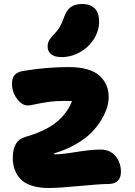

<svg xmlns="http://www.w3.org/2000/svg" viewBox="-20 -897 673 959"><path d="M287.1 -611.8Q253.4 -611.8 235.6 -626Q217.8 -640.1 217.8 -664.1Q217.8 -680.7 224.9 -694.1Q231.9 -707.5 248 -724.1Q268.1 -744.1 279.3 -763.9Q290.5 -783.7 301.8 -815.9Q314.9 -849.6 335.9 -863.3Q356.9 -877 390.1 -877Q431.2 -877 453.1 -855Q475.1 -833 475.1 -790Q475.1 -742.7 448.5 -701.2Q421.9 -659.7 378.4 -635.7Q335 -611.8 287.1 -611.8ZM223.1 42Q171.9 42 135.3 29.3Q98.6 16.6 79.6 -5.9Q60.5 -28.3 52.2 -53.2Q43.9 -78.1 43.9 -107.9Q43.9 -196.3 106 -212.9Q150.4 -225.6 186.5 -241.9Q222.7 -258.3 247.1 -275.6Q271.5 -293 290.3 -313.5Q309.1 -334 320.3 -352.5Q331.5 -371.1 339.8 -392.1Q335 -392.1 322.3 -392.6Q309.6 -393.1 301.8 -393.1Q258.8 -393.1 220 -387.5Q181.2 -381.8 155.5 -376Q129.9 -370.1 119.1 -370.1Q89.8 -370.1 64.9 -403.6Q40 -437 40 -478Q40 -504.9 51.3 -520.3Q62.5 -535.6 91.8 -542Q209 -562 325.2 -562Q379.9 -562 419.7 -549.6Q459.5 -537.1 481.2 -515.1Q502.9 -493.2 512.9 -467.5Q522.9 -441.9 522.9 -412.1Q522.9 -389.2 515.1 -361.6Q507.3 -334 487.3 -300Q467.3 -266.1 437.5 -235.6Q407.7 -205.1 358.9 -176.8Q310.1 -148.4 250 -130.9Q250 -126 252.9 -126Q288.1 -126 360.8 -137.9Q433.6 -149.9 482.9 -149.9Q529.3 -149.9 556.6 -117.7Q584 -85.4 584 -38.1Q584 -9.8 568.4 6.1Q552.7 22 520 22Q481.9 22 377.2 32Q272.5 42 223.1 42Z"/></svg>

Font: Shantell Sans Irregular Bouncy
Style: Regular
Weight: 800
Designer: Stephen Nixon, Anya Danilova, Shantell Martin
Foundry: Arrow Type
Version: Version 1.006;[9816181b4]